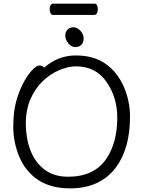

<svg xmlns="http://www.w3.org/2000/svg" viewBox="-20 -1018 785 1056"><path d="M440 -807Q440 -785 427.5 -772Q415 -759 394 -759Q373 -759 356 -779.5Q339 -800 339 -821Q339 -842 351 -855Q363 -868 384 -868Q405 -868 422.5 -848.5Q440 -829 440 -807ZM253 -968Q253 -980 258 -989Q263 -998 272 -998H500Q509 -998 513.5 -989Q518 -980 518 -967Q518 -955 513 -945.5Q508 -936 499 -936H271Q263 -936 258 -945.5Q253 -955 253 -968ZM223 -646Q299 -713 397 -713Q495 -713 560 -667.5Q625 -622 660 -543Q695 -464 695 -375Q695 -200 616 -95Q529 18 366 18Q259 18 189.5 -28.5Q120 -75 86.5 -155Q53 -235 53 -319.5Q53 -404 69.5 -462.5Q86 -521 110 -565Q134 -609 158 -633.5Q182 -658 197.5 -658Q213 -658 223 -646ZM354 -46Q498 -46 565 -145Q625 -234 625 -371Q625 -483 565.5 -568Q506 -653 399 -653Q356 -653 307.5 -633Q259 -613 217 -573.5Q175 -534 148.5 -475Q122 -416 122 -337.5Q122 -259 147 -192.5Q172 -126 224 -86Q276 -46 354 -46Z"/></svg>

Font: QiushuiShotai Bright
Style: Regular
Weight: 400
Designer: Christian Thalmann (Catharsis Fonts)
Version: Version 1.250;